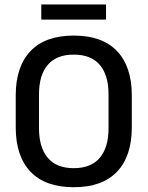

<svg xmlns="http://www.w3.org/2000/svg" viewBox="-20 -808 647 842"><path d="M303.5 13Q178.5 13 113.8 -55Q49 -123 49 -249.5V-390Q49 -516 113.8 -584Q178.5 -652 303.5 -652Q428.5 -652 493.2 -584Q558 -516 558 -390V-249.5Q558 -123 493.2 -55Q428.5 13 303.5 13ZM303.5 -70.5Q379.5 -70.5 417.8 -116.2Q456 -162 456 -245.5V-394Q456 -478 417.8 -523.2Q379.5 -568.5 303.5 -568.5Q227.5 -568.5 189.2 -523.2Q151 -478 151 -394V-245.5Q151 -162 189.2 -116.2Q227.5 -70.5 303.5 -70.5ZM161 -722V-788.5H445V-722Z"/></svg>

Font: Anek Latin Medium
Style: Regular
Weight: 500
Designer: Yesha Goshar
Foundry: Ek Type
Version: Version 1.003